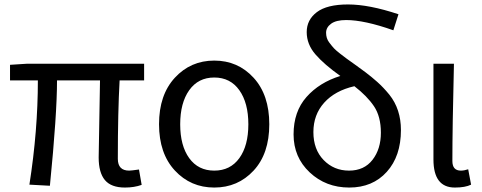

<svg xmlns="http://www.w3.org/2000/svg" viewBox="-20 -829 2166 862"><path d="M423 -122 429 -468H236Q236 -317 204 5L112 0Q150 -242 150 -468H25V-538L103 -543H627V-468H517Q509 -326 509 -116Q509 -63 560 -63Q569 -63 604 -68L616 1Q583 13 541 13Q479 13 451 -20.5Q423 -54 423 -122Z M1118.5 -63Q1048 13 942 13Q836 13 765 -63.5Q694 -140 694 -271.5Q694 -403 765 -480Q836 -557 942 -557Q1048 -557 1118.5 -480Q1189 -403 1189 -271Q1189 -139 1118.5 -63ZM829.5 -119Q870 -63 942 -63Q1014 -63 1054.5 -119Q1095 -175 1095 -271Q1095 -367 1054.5 -424Q1014 -481 942 -481Q870 -481 829.5 -424Q789 -367 789 -271Q789 -175 829.5 -119Z M1508 -488Q1436 -539 1396.5 -584.5Q1357 -630 1357 -685Q1357 -740 1402.5 -774.5Q1448 -809 1542.5 -809Q1637 -809 1769 -765L1746 -693Q1616 -739 1534 -739Q1489 -739 1466.5 -722.5Q1444 -706 1444 -682Q1444 -657 1457.5 -639Q1471 -621 1479.5 -612Q1488 -603 1506.5 -588.5Q1525 -574 1536 -566Q1547 -558 1571 -541Q1595 -524 1621 -504.5Q1647 -485 1674 -461Q1701 -437 1728 -404Q1780 -339 1780 -245Q1780 -128 1716.5 -57.5Q1653 13 1548 13Q1443 13 1370.5 -55Q1298 -123 1298 -225.5Q1298 -328 1356 -393.5Q1414 -459 1508 -488ZM1571 -442Q1484 -422 1435.5 -368Q1387 -314 1387 -236Q1387 -158 1433 -110.5Q1479 -63 1547 -63Q1615 -63 1652.5 -111.5Q1690 -160 1690 -233Q1690 -306 1659 -352Q1628 -398 1571 -442Z M2018 -543Q2011 -256 2011 -106Q2011 -63 2049 -63Q2064 -63 2082 -69L2095 0Q2069 13 2022 13Q1926 13 1926 -113V-543Z"/></svg>

Font: Swei Fan Sans CJK TC
Style: Regular
Weight: 400
Version: Version 2.130